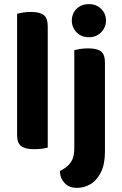

<svg xmlns="http://www.w3.org/2000/svg" viewBox="-20 -718 591 933"><path d="M63 -264 212 -261V-1Q202 2 184 4.5Q166 7 145 7Q103 7 83 -8Q63 -23 63 -62ZM212 -184 63 -187V-651Q73 -654 91 -657Q109 -660 130 -660Q173 -660 192.5 -645Q212 -630 212 -590ZM271 113Q295 101 310.5 86.5Q326 72 333.5 52Q341 32 341 2V-249H490V18Q490 81 470 120Q450 159 419.5 177Q389 195 354 195Q316 195 294 171.5Q272 148 271 113ZM329 -618Q329 -652 352 -675Q375 -698 412 -698Q448 -698 471.5 -675Q495 -652 495 -618Q495 -585 471.5 -561Q448 -537 412 -537Q375 -537 352 -561Q329 -585 329 -618ZM490 -184 341 -187V-474Q351 -477 369 -480Q387 -483 408 -483Q451 -483 470.5 -468.5Q490 -454 490 -413Z"/></svg>

Font: Baloo Bhaijaan 2
Style: Bold
Weight: 700
Designer: Sanskriti Dholi, Noopur Datye and Ek Type
Foundry: Ek Type
Version: Version 1.701